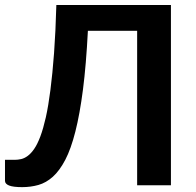

<svg xmlns="http://www.w3.org/2000/svg" viewBox="-22 -743 786 770"><path d="M663.5 0H528V-619.5H330.5Q323.5 -483.5 310.8 -384.2Q298 -285 280.2 -215.2Q262.5 -145.5 239.8 -102Q217 -58.5 190 -34.2Q163 -10 132 -1.2Q101 7.5 67 7.5Q31 7.5 14.5 1Q-2 -5.5 -2 -18V-102H36.5Q49.5 -102 62.8 -105Q76 -108 89.2 -117.8Q102.5 -127.5 115.2 -146Q128 -164.5 139.8 -195.8Q151.5 -227 161.8 -272.5Q172 -318 180.2 -382Q188.5 -446 194.8 -530.2Q201 -614.5 204 -723H663.5Z"/></svg>

Font: Lato 2
Style: Bold
Weight: 700
Designer: Lukasz Dziedzic with Adam Twardoch and Botio Nikoltchev
Foundry: tyPoland Lukasz Dziedzic
Version: Version 2.015; 2015-08-06; http://www.latofonts.com/